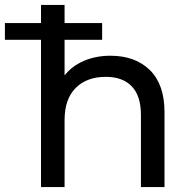

<svg xmlns="http://www.w3.org/2000/svg" viewBox="-111 -762 742 782"><path d="M499.5 -476.5C459.8 -515.5 406.3 -535 339 -535C299 -535 262.8 -528 230.5 -514C198.2 -500 172 -480.3 152 -455V-742H56V0H152V-273C152 -329.7 167 -373.2 197 -403.5C227 -433.8 268 -449 320 -449C366 -449 401.3 -436 426 -410C450.7 -384 463 -345.3 463 -294V0H559V-305C559 -380.3 539.2 -437.5 499.5 -476.5ZM-91 -668V-600H305V-668Z"/></svg>

Font: Rookery
Style: Regular
Weight: 400
Designer: Ryan Kimball / Julieta Ulanovsky
Foundry: Motorola Mobility LLC.
Version: Version 1.0